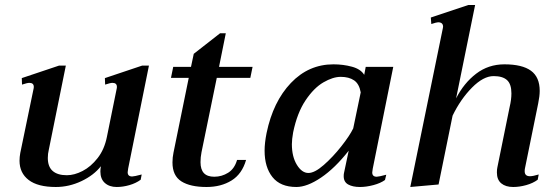

<svg xmlns="http://www.w3.org/2000/svg" viewBox="-20 -737 2233 767"><path d="M508 -32Q516 -32 546 -40L542 -19Q523 -5 497 2.5Q471 10 446 10Q417 10 399 -6Q381 -22 381 -52Q381 -59 383 -73Q355 -37 305.5 -13.5Q256 10 203 10Q131 10 94.5 -18Q58 -46 58 -95Q58 -110 61 -126L114 -382Q115 -385 115 -390Q115 -406 97 -406Q89 -406 68 -399L67 -425L216 -475H243L175 -139Q171 -123 171 -106Q171 -71 190.5 -54Q210 -37 247 -37Q277 -37 310 -54Q343 -71 370 -105.5Q397 -140 407 -190L446 -382Q447 -385 447 -390Q447 -406 429 -406Q421 -406 400 -399L399 -425L548 -475H575L492 -64Q490 -52 490 -49Q490 -32 508 -32Z M785 -129Q781 -109 781 -89Q781 -60 794.5 -45.5Q808 -31 836 -31Q866 -31 891.5 -47Q917 -63 927 -98H963Q947 -42 905 -16Q863 10 805 10Q740 10 704.5 -12.5Q669 -35 669 -88Q669 -108 673 -127L734 -426H663L672 -470H743L754 -522L859 -604H882L855 -470H989L980 -426H846Z M1037 -135Q1037 -166 1045 -206Q1071 -331 1142 -405.5Q1213 -480 1312 -480Q1351 -480 1386 -470.5Q1421 -461 1435 -438L1441 -470H1551L1469 -63Q1467 -51 1467 -48Q1467 -31 1485 -31Q1493 -31 1523 -39L1518 -18Q1500 -5 1471.5 2.5Q1443 10 1418 10Q1389 10 1371 0Q1353 -10 1353 -33Q1353 -41 1354 -45L1373 -135Q1318 -65 1262.5 -27.5Q1207 10 1164 10Q1100 10 1068.5 -29.5Q1037 -69 1037 -135ZM1391 -224 1421 -368Q1415 -402 1394.5 -416Q1374 -430 1341 -430Q1310 -430 1272 -408Q1234 -386 1200.5 -336Q1167 -286 1151 -208Q1146 -180 1146 -161Q1146 -111 1166 -78.5Q1186 -46 1212 -46Q1237 -46 1273.5 -78Q1310 -110 1343.5 -152.5Q1377 -195 1391 -224Z M2097 -33Q2109 -33 2132 -40L2128 -19Q2109 -5 2082 2.5Q2055 10 2030 10Q2000 10 1982.5 -4.5Q1965 -19 1965 -48Q1965 -61 1967 -69L2016 -310Q2023 -339 2023 -364Q2023 -401 2005.5 -417Q1988 -433 1952 -433Q1911 -433 1865.5 -387Q1820 -341 1788 -275L1732 0L1619 10L1749 -624L1750 -630Q1750 -648 1730 -648Q1724 -648 1703 -641L1701 -667L1851 -717H1878L1802 -344Q1833 -405 1882 -442.5Q1931 -480 1995 -480Q2066 -480 2101 -454.5Q2136 -429 2136 -374Q2136 -353 2130 -324L2077 -64Q2076 -60 2076 -53Q2076 -33 2097 -33Z"/></svg>

Font: Taviraj Medium
Style: Italic
Weight: 500
Italic angle: -12°
Designer: Katatrad Team
Foundry: CadsonDemak
Version: Version 1.001